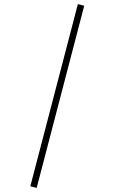

<svg xmlns="http://www.w3.org/2000/svg" viewBox="-20 -820 560 937"><path d="M391 -792 159 97 128 89 360 -800Z"/></svg>

Font: FiraSans
Style: Regular
Weight: 200
Designer: Carrois Corporate & Edenspiekermann AG
Foundry: Carrois Corporate GbR & Edenspiekermann AG
Version: Version 3.106;PS 003.106;hotconv 1.0.70;makeotf.lib2.5.58329